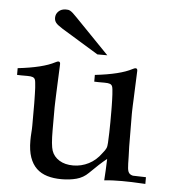

<svg xmlns="http://www.w3.org/2000/svg" viewBox="-51 -734 705 790"><g transform="rotate(5 301.5 -338.5)"><path d="M577.6 -27.8V0Q545.4 -2 521.5 -2.7Q497.6 -3.4 481 -3.4Q462.9 -3.4 444.6 -2.7Q426.3 -2 407.7 0Q410.6 -39.6 412.1 -88.9Q382.8 -65.4 342.3 -24.9Q321.8 -4.4 293.7 3.2Q265.6 10.7 231.9 10.7Q199.2 10.7 173.1 2.9Q147 -4.9 128.7 -22.2Q110.4 -39.6 100.6 -67.6Q90.8 -95.7 90.8 -136.2Q90.8 -153.3 92 -168.5Q93.3 -183.6 93.3 -198.2V-281.7Q93.3 -282.7 93.3 -289.8Q93.3 -296.9 93 -307.6Q92.8 -318.4 92.5 -330.8Q92.3 -343.3 91.6 -354.7Q90.8 -366.2 89.8 -375.2Q88.9 -384.3 87.4 -387.7Q85 -394.5 77.9 -397.5Q70.8 -400.4 55.2 -400.4Q41.5 -400.4 31 -400.4Q20.5 -400.4 12.7 -400.9V-428.7Q116.2 -440.4 165 -466.3Q173.3 -470.7 177.2 -470.7Q185.1 -470.7 185.1 -460.9Q185.1 -460 184.6 -447.5Q184.1 -435.1 183.3 -416.7Q182.6 -398.4 181.6 -376.5Q180.7 -354.5 179.9 -335Q179.2 -315.4 178.7 -300.8Q178.2 -286.1 178.2 -281.7V-186.5Q178.2 -125.5 186 -102.5Q194.3 -78.6 217.5 -64.2Q240.7 -49.8 274.9 -49.8Q308.6 -49.8 338.9 -65.2Q369.1 -80.6 391.1 -111.3Q397 -118.7 400.4 -123.5Q403.8 -128.4 405.8 -133.1Q407.7 -137.7 408.4 -142.8Q409.2 -147.9 409.7 -155.3Q410.6 -177.2 411.4 -198Q412.1 -218.8 412.1 -240.7V-281.7Q412.1 -282.7 412.1 -289.8Q412.1 -296.9 411.9 -307.6Q411.6 -318.4 411.4 -330.8Q411.1 -343.3 410.4 -354.7Q409.7 -366.2 408.7 -375.2Q407.7 -384.3 406.2 -387.7Q403.8 -394.5 396.7 -397.5Q389.6 -400.4 374 -400.4Q360.4 -400.4 349.9 -400.4Q339.4 -400.4 331.5 -400.9V-428.7Q435.1 -440.4 483.9 -466.3Q492.2 -470.7 496.1 -470.7Q503.9 -470.7 503.9 -460.9Q502.4 -415.5 500.5 -377.9Q500 -361.8 499.3 -346.2Q498.5 -330.6 498 -317.4Q497.6 -304.2 497.3 -294.7Q497.1 -285.2 497.1 -281.7L498 -147Q498 -143.6 498.5 -132.6Q499 -121.6 499.3 -109.6Q499.5 -97.7 499.8 -88.1Q500 -78.6 500 -77.6Q500.5 -66.4 501.2 -58.1Q502 -49.8 504.4 -43.9Q506.8 -38.1 511.2 -34.7Q515.6 -31.2 523.4 -29.3Q526.4 -28.8 577.6 -27.8ZM375.5 -513.7H334.5L183.1 -606Q172.4 -612.8 165.3 -618.2Q158.2 -623.5 154.5 -628.4Q150.9 -633.3 149.4 -638.2Q147.9 -643.1 147.9 -648.9Q147.9 -664.6 159.4 -675.5Q170.9 -686.5 189.5 -686.5Q194.8 -686.5 198.7 -686Q202.6 -685.5 207.5 -682.9Q212.4 -680.2 218.8 -674.6Q225.1 -668.9 235.4 -658.2Z"/></g></svg>

Font: XB Kayhan
Style: Regular
Weight: 400
Designer: Behnam
Foundry: Irmug
Version: Version 7.300 2009